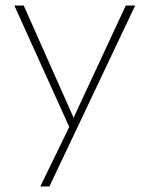

<svg xmlns="http://www.w3.org/2000/svg" viewBox="-20 -480 542 696"><path d="M240 0 32 -460H66L258 -28H235L436 -460H470L252 0ZM126 196 236 -30 252 0 159 196Z"/></svg>

Font: Outfit Thin
Style: Regular
Weight: 100
Designer: Rodrigo Fuenzalida
Foundry: fragTYPE
Version: Version 1.000